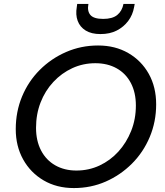

<svg xmlns="http://www.w3.org/2000/svg" viewBox="-20 -943 837 975"><path d="M355 12Q268 12 201.5 -27Q135 -66 97.5 -133.5Q60 -201 60 -287Q60 -376 92 -453Q124 -530 182 -588Q240 -646 316 -679Q392 -712 478 -712Q565 -712 631.5 -673.5Q698 -635 735.5 -568Q773 -501 773 -413Q773 -325 740.5 -247.5Q708 -170 650 -112Q592 -54 517 -21Q442 12 355 12ZM368 -77Q431 -77 485.5 -102.5Q540 -128 581 -173Q622 -218 646 -278Q670 -338 670 -407Q670 -473 644.5 -521.5Q619 -570 572.5 -596Q526 -622 464 -622Q402 -622 347.5 -597Q293 -572 251 -527Q209 -482 186 -422.5Q163 -363 163 -294Q163 -228 188.5 -179Q214 -130 260.5 -103.5Q307 -77 368 -77ZM490 -770Q444 -770 415 -788Q386 -806 374.5 -837Q363 -868 370 -908L372 -923H429Q422 -887 439 -867Q456 -847 504 -847Q551 -847 575.5 -867Q600 -887 607 -923H664L661 -907Q654 -867 631 -836.5Q608 -806 573 -788Q538 -770 490 -770Z"/></svg>

Font: DM Sans 24pt Medium
Style: Italic
Weight: 500
Italic angle: -10°
Designer: Colophon Foundry, Jonny Pinhorn
Foundry: Colophon Foundry
Version: Version 4.004;gftools[0.9.30]